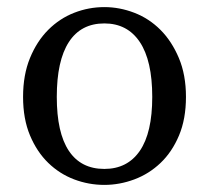

<svg xmlns="http://www.w3.org/2000/svg" viewBox="-20 -508 589 541"><path d="M274 13Q230 13 189 -2.5Q148 -18 116 -49Q84 -80 64.5 -126.5Q45 -173 45 -235Q45 -297 64.5 -344.5Q84 -392 116 -424Q148 -456 189 -472Q230 -488 274 -488Q317 -488 358.5 -472Q400 -456 432 -424Q464 -392 484 -344.5Q504 -297 504 -235Q504 -173 484.5 -126.5Q465 -80 432.5 -49Q400 -18 358.5 -2.5Q317 13 274 13ZM274 -32Q339 -32 374 -83Q409 -134 409 -235Q409 -337 374 -389.5Q339 -442 274 -442Q208 -442 174 -389.5Q140 -337 140 -235Q140 -134 174 -83Q208 -32 274 -32Z"/></svg>

Font: Source Serif Pro
Style: Regular
Weight: 400
Designer: Frank Grießhammer
Foundry: Adobe Systems Incorporated
Version: Version 2.000;PS 1.000;hotconv 16.6.51;makeotf.lib2.5.65220